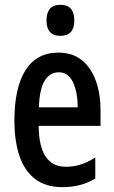

<svg xmlns="http://www.w3.org/2000/svg" viewBox="-20 -770 476 800"><path d="M223.6 -550.8Q281.7 -550.8 320.6 -519.5Q359.4 -488.3 379.2 -433.8Q398.9 -379.4 398.9 -308.6V-245.6H141.1Q142.6 -75.2 253.9 -75.2Q285.2 -75.2 314.7 -84Q344.2 -92.8 377 -113.8V-25.9Q317.4 9.8 240.7 9.8Q169.4 9.8 125 -25.1Q80.6 -60.1 60.3 -122.6Q40 -185.1 40 -267.6Q40 -403.8 86.2 -477.3Q132.3 -550.8 223.6 -550.8ZM225.1 -468.8Q187.5 -468.8 166 -433.6Q144.5 -398.4 142.1 -322.8H303.7Q303.7 -385.7 284.2 -427.2Q264.6 -468.8 225.1 -468.8ZM231.9 -750Q289.6 -750 289.6 -684.6Q289.6 -620.6 231.9 -620.6Q173.8 -620.6 173.8 -684.6Q173.8 -750 231.9 -750Z"/></svg>

Font: Open Sans Condensed SemiBold
Style: Regular
Weight: 600
Width: 3
Designer: Monotype Design Team
Foundry: Monotype Imaging Inc.
Version: Version 3.000; ttfautohint (v1.8.4)